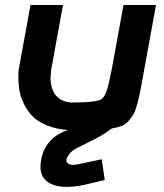

<svg xmlns="http://www.w3.org/2000/svg" viewBox="-20 -520 658 768"><path d="M474 -500H604L556 -237Q547 -187 542.5 -162.5Q538 -138 530 -107.5Q522 -77 514.5 -64Q507 -51 494.5 -36.5Q482 -22 466 -16Q450 -10 427 -6Q394 19 353 39.5Q312 60 287.5 72.5Q263 85 255 100Q239 120 250 132Q261 144 293 137L387 117L399 200L319 219Q225 239 178 212.5Q131 186 145 118Q152 76 180 45Q208 14 252 0Q206 -3 170 -17.5Q134 -32 113.5 -51.5Q93 -71 79 -98Q65 -125 60 -146.5Q55 -168 54 -192.5Q53 -217 53.5 -226Q54 -235 55 -243L102 -500H232L185 -243L182 -207Q185 -117 264 -110Q269 -110 275 -110Q368 -110 387.5 -124.5Q407 -139 421 -214Q425 -233 427 -243Z"/></svg>

Font: Hermit
Style: Bold Italic
Weight: 700
Italic angle: -10°
Designer: Pablo Caro
Version: Version 2.000;PS 002.000;hotconv 1.0.88;makeotf.lib2.5.64775